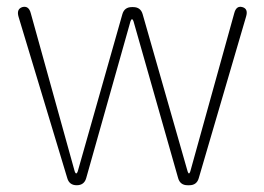

<svg xmlns="http://www.w3.org/2000/svg" viewBox="-20 -548 782 568"><path d="M207 0Q185 0 179 -21L35 -498Q28 -521 46 -527Q65 -532 71 -509L201 -41Q203 -35 205.5 -35Q208 -35 210 -41L342 -506Q348 -527 370 -527H374Q396 -527 402 -506L535 -41Q537 -35 539 -35Q541 -35 543 -41L673 -509Q679 -532 697 -527Q715 -522 708 -499L568 -21Q562 0 540 0H535Q513 0 507 -21L375 -485Q373 -491 370.5 -491Q368 -491 366 -485L235 -21Q229 0 207 0Z"/></svg>

Font: Resource Han Rounded JP ExtraLight
Style: Regular
Weight: 250
Designer: Cyano Hao (round all glyphs); Ryoko NISHIZUKA 西塚涼子 (kana, bopomofo & ideographs); Paul D. Hunt (Latin, Greek & Cyrillic)
Foundry: Cyano Hao
Version: 0.990